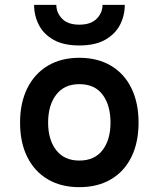

<svg xmlns="http://www.w3.org/2000/svg" viewBox="-20 -762 656 794"><path d="M308 12Q232.5 12 177.5 -20.5Q122.5 -53 92.8 -112.8Q63 -172.5 63 -255Q63 -336.5 92.8 -396.8Q122.5 -457 177.5 -490Q232.5 -523 308 -523Q384 -523 439 -490.2Q494 -457.5 523.5 -397.2Q553 -337 553 -255Q553 -173 523.5 -113Q494 -53 439 -20.5Q384 12 308 12ZM308 -98Q371 -98 404 -141Q437 -184 437 -255Q437 -326.5 404.5 -370.2Q372 -414 308 -414Q246 -414 212.5 -370.5Q179 -327 179 -255Q179 -184 212.5 -141Q246 -98 308 -98ZM308 -574Q243 -574 201.8 -597.2Q160.5 -620.5 140.8 -658.8Q121 -697 121 -742H213Q213 -709 237 -684.5Q261 -660 308 -660Q355.5 -660 379.8 -684.5Q404 -709 404 -742H496Q496 -697 476 -658.8Q456 -620.5 414.5 -597.2Q373 -574 308 -574Z"/></svg>

Font: Overpass Mono
Style: Bold
Weight: 700
Monospace: yes
Designer: Delve Withrington, Dave Bailey
Foundry: Delve Fonts LLC
Version: Version 4.000